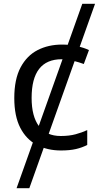

<svg xmlns="http://www.w3.org/2000/svg" viewBox="-20 -780 520 1008"><path d="M479 -760 134 208H67L412 -760ZM300 10Q229 10 173.5 -19Q118 -48 86.5 -109Q55 -170 55 -265Q55 -364 88 -426Q121 -488 177.5 -517Q234 -546 306 -546Q347 -546 385 -537.5Q423 -529 447 -517L420 -444Q396 -453 364 -461Q332 -469 304 -469Q146 -469 146 -266Q146 -169 184.5 -117.5Q223 -66 299 -66Q343 -66 376.5 -75Q410 -84 438 -97V-19Q411 -5 378.5 2.5Q346 10 300 10Z"/></svg>

Font: Noto IKEA Simplified Chinese
Style: Regular
Weight: 400
Designer: Monotype Design Team
Foundry: Monotype Imaging Inc.
Version: Version 1.100